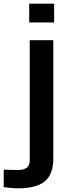

<svg xmlns="http://www.w3.org/2000/svg" viewBox="-113 -820 361 1051"><path d="M46.9 -696.9V-800H183.3V-696.9ZM-14.7 210.9Q-32 210.9 -53.2 209Q-74.4 207.1 -92.6 204.3V108.4Q-78.1 109.1 -55.2 109.8Q-32.4 110.6 -15.1 110.6Q17.8 110.6 33.8 97.6Q49.7 84.7 49.7 59.3V-600H178.8V47.3Q178.8 134.5 132.1 172.7Q85.4 210.9 -14.7 210.9Z"/></svg>

Font: Big Shoulders Text SC Thin
Style: Regular
Weight: 100
Designer: Patric King
Foundry: XO Type Co
Version: Version 2.002